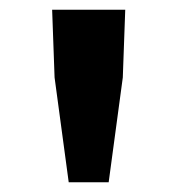

<svg xmlns="http://www.w3.org/2000/svg" viewBox="-20 -800 365 394"><path d="M92 -641 87 -780H237L232 -641L203 -426H121Z"/></svg>

Font: Noto Sans Tobesmart edit
Style: Bold
Weight: 700
Designer: Ryoko NISHIZUKA  (kana & ideographs); Paul D. Hunt (Latin, Greek & Cyrillic); Wenlong ZHANG  (bopomofo); Sandoll Communi
Foundry: Adobe Systems Incorporated
Version: Version 1.005 Oct 7, 2021